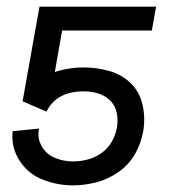

<svg xmlns="http://www.w3.org/2000/svg" viewBox="-20 -550 540 578"><path d="M200 8Q152 8 108 -9.5Q64 -27 38.5 -67Q13 -107 18 -155L97 -163Q97 -162 97 -161Q92 -133 106 -109Q120 -85 146 -74.5Q172 -64 200 -64Q221 -64 243 -69.5Q265 -75 285 -89Q305 -103 316.5 -123.5Q328 -144 332 -166Q336 -188 331.5 -210Q327 -232 312 -247Q297 -262 276 -268.5Q255 -275 232 -275Q150 -275 120 -214L48 -245L86 -458L99 -530H450L437 -458H167L145 -333Q153 -336 161 -338Q196 -347 232 -347Q272 -347 310 -336Q348 -325 374.5 -298.5Q401 -272 409.5 -233Q418 -194 411 -154Q405 -119 386.5 -86.5Q368 -54 336.5 -32Q305 -10 269.5 -1Q234 8 200 8Z"/></svg>

Font: Iosevka SS08
Style: Italic
Weight: 400
Italic angle: -10°
Monospace: yes
Designer: Belleve Invis
Foundry: Belleve Invis
Version: 2.1.0; ttfautohint (v1.8.2)